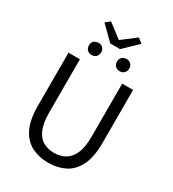

<svg xmlns="http://www.w3.org/2000/svg" viewBox="-251 -1210 1223 1357"><g transform="rotate(30 360.5 -531.0)"><path d="M360 13Q286 13 226 -17Q166 -47 131.5 -116Q97 -185 97 -303V-733H190V-300Q190 -212 212.5 -161Q235 -110 274 -89Q313 -68 360 -68Q409 -68 448.5 -89Q488 -110 511.5 -161Q535 -212 535 -300V-733H624V-303Q624 -185 589.5 -116Q555 -47 495 -17Q435 13 360 13ZM320 -937 210 -1045 247 -1075 358 -990H363L474 -1075L512 -1045L400 -937ZM246 -800Q224 -800 210 -814Q196 -828 196 -850Q196 -895 246 -900Q268 -900 282 -886.5Q296 -873 296 -850Q296 -828 282 -814Q268 -800 246 -800ZM475 -800Q453 -800 439 -814Q425 -828 425 -850Q425 -895 475 -900Q497 -900 511 -886.5Q525 -873 525 -850Q525 -828 511 -814Q497 -800 475 -800Z"/></g></svg>

Font: Noto Sans CJK KR Regular (TTF)
Style: Regular
Weight: 400
Designer: Ryoko NISHIZUKA 西塚涼子 (kana & ideographs); Paul D. Hunt (Latin, Greek & Cyrillic); Wenlong ZHANG 张文龙 (bopomofo); Sandoll 
Foundry: Adobe Systems Incorporated
Version: Version 1.004;PS 1.004;hotconv 1.0.82;makeotf.lib2.5.63406